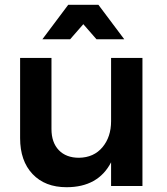

<svg xmlns="http://www.w3.org/2000/svg" viewBox="-20 -777 696 802"><path d="M575 -535V0H444V-99Q390 5 258 5Q168 5 116 -50Q64 -105 64 -200V-535H195V-238Q195 -182 225.5 -150Q256 -118 310 -118Q372 -119 408 -162Q444 -205 444 -271V-535ZM499 -613H383L328 -676L273 -613H157L265 -757H391Z"/></svg>

Font: Montserrat Medium
Style: Regular
Weight: 500
Designer: Julieta Ulanovsky
Foundry: Julieta Ulanovsky
Version: Version 6.001